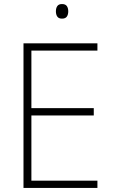

<svg xmlns="http://www.w3.org/2000/svg" viewBox="-20 -928 559 948"><path d="M461 0H96V-714H461V-678H135V-394H443V-358H135V-36H461ZM286 -908Q303 -908 310 -898Q317 -888 317 -872Q317 -856 310 -846Q303 -836 286 -836Q270 -836 263 -846Q256 -856 256 -872Q256 -888 263 -898Q270 -908 286 -908Z"/></svg>

Font: Noto Sans Disp ExtLt
Style: Regular
Weight: 200
Designer: Monotype Design Team
Foundry: Monotype Imaging Inc.
Version: Version 2.000;GOOG;noto-source:20170915:90ef993387c0